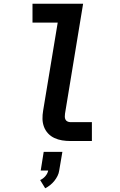

<svg xmlns="http://www.w3.org/2000/svg" viewBox="-20 -755 640 1028"><path d="M357 0Q334 0 312.5 -3.5Q291 -7 271.5 -16Q252 -25 237.5 -40.5Q223 -56 215.5 -76Q208 -96 207.5 -118Q207 -140 211 -163L289 -634H154V-735H425L328 -146Q327 -138 327 -130Q327 -122 330.5 -115Q334 -108 341.5 -104.5Q349 -101 357 -101H472V0ZM222 253 195 209Q211 202 223 188Q235 174 238 158H198L214 58H314L297 158Q295 173 288 187Q281 201 271 213.5Q261 226 248.5 236Q236 246 222 253Z"/></svg>

Font: Iosevka SS04 Extended
Style: Bold Italic
Weight: 700
Width: 7
Italic angle: -9°
Monospace: yes
Designer: Belleve Invis
Foundry: Belleve Invis
Version: Version 19.0.0; ttfautohint (v1.8.4)